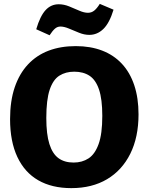

<svg xmlns="http://www.w3.org/2000/svg" viewBox="-20 -958 766 991"><path d="M348 13Q248 13 177.5 -27.5Q107 -68 69.5 -148Q32 -228 32 -343Q32 -437 56 -507.5Q80 -578 124.5 -625.5Q169 -673 231 -696.5Q293 -720 371 -720Q447 -720 507 -697Q567 -674 609 -629Q651 -584 673 -518Q695 -452 695 -368Q695 -250 652.5 -164.5Q610 -79 532.5 -33Q455 13 348 13ZM360 -119Q404 -119 437 -140.5Q470 -162 489 -214.5Q508 -267 508 -360Q508 -446 491 -496Q474 -546 442 -567Q410 -588 363 -588Q319 -588 286.5 -567.5Q254 -547 236.5 -495Q219 -443 219 -349Q219 -265 235 -214.5Q251 -164 282 -141.5Q313 -119 360 -119ZM236 -776 167 -807Q187 -875 215 -905.5Q243 -936 283 -936Q310 -936 337 -925Q364 -914 389 -903Q414 -892 434 -892Q452 -892 466 -903Q480 -914 495 -938L566 -908Q545 -839 513.5 -808.5Q482 -778 441 -778Q415 -778 388 -789Q361 -800 336 -810.5Q311 -821 292 -821Q276 -821 263.5 -810Q251 -799 236 -776Z"/></svg>

Font: Bitter Thin ExtraBold
Style: Regular
Weight: 800
Version: Version 3.020